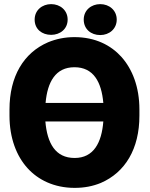

<svg xmlns="http://www.w3.org/2000/svg" viewBox="-20 -901 727 931"><path d="M26 -340C26 -232 60 -144 114 -85C164 -30 241 10 342 10C389 10 430 2 469 -14C587 -65 656 -179 656 -340V-370C656 -479 622 -566 568 -626C518 -681 443 -721 341 -721C294 -721 252 -712 213 -696C95 -645 26 -531 26 -370ZM148 -806C148 -759 184 -732 228 -732C271 -732 308 -760 308 -806C308 -851 272 -881 228 -881C185 -881 148 -852 148 -806ZM200 -312H481C473 -209 434 -135 342 -135C248 -135 209 -207 200 -312ZM201 -402C210 -503 249 -575 341 -575C433 -575 472 -504 481 -402ZM386 -806C386 -760 421 -731 466 -731C510 -731 546 -761 546 -806C546 -851 510 -881 466 -881C423 -881 386 -852 386 -806Z"/></svg>

Font: Asimov Pro
Style: Ult
Weight: 900
Designer: Google
Version: Version 2.000980; 2014